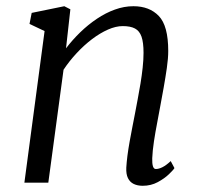

<svg xmlns="http://www.w3.org/2000/svg" viewBox="-20 -588 644 618"><path d="M192.5 -432.5Q213 -459.5 238.2 -484Q263.5 -508.5 291.8 -527.5Q320 -546.5 349.8 -557.2Q379.5 -568 409.5 -568Q461 -568 491.2 -536.5Q521.5 -505 521.5 -424Q521.5 -400 517 -369Q512.5 -338 506.8 -306Q501 -274 496 -247Q491.5 -222 485.8 -192.2Q480 -162.5 475.5 -132.8Q471 -103 470 -78.5Q469.5 -62 472.2 -53Q475 -44 481.5 -44Q491.5 -44 503.2 -50Q515 -56 529.5 -69.5L541.5 -47Q538.5 -41.5 524 -27.5Q509.5 -13.5 487.8 -1.8Q466 10 439.5 10Q422.5 10 410.2 4Q398 -2 391.8 -14.8Q385.5 -27.5 386.5 -48.5Q387.5 -65.5 390.2 -87Q393 -108.5 397.2 -132Q401.5 -155.5 406 -178.8Q410.5 -202 414.5 -222.5Q418.5 -244 423.2 -268.5Q428 -293 432.2 -319Q436.5 -345 439.2 -370.2Q442 -395.5 442 -418Q442 -451.5 435.5 -470Q429 -488.5 414.5 -496.2Q400 -504 375 -504Q353 -504 327.5 -492.8Q302 -481.5 276.2 -462Q250.5 -442.5 226.8 -417Q203 -391.5 184.5 -363.5L135.5 0H58.5L123.5 -488L75 -511L82 -546.5L187 -568L206.5 -558Z"/></svg>

Font: Merriweather 7pt Light
Style: Italic
Weight: 300
Italic angle: -7.8°
Designer: Eben Sorkin
Foundry: Eben Sorkin
Version: Version 2.200;gftools[0.9.31]